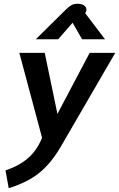

<svg xmlns="http://www.w3.org/2000/svg" viewBox="-20 -764 628 1013"><path d="M9 135Q79 112 126.5 71.5Q174 31 202 -37L82 -485H216L283 -163L453 -485H588L303 6Q251 96 188.5 147Q126 198 26 229ZM328 -714Q346 -731 358 -737.5Q370 -744 389 -744Q412 -744 424 -735Q436 -726 436 -713Q436 -706 433 -700L429 -695L534 -557H413L363 -644L287 -557H169Z"/></svg>

Font: Niramit SemiBold
Style: Italic
Weight: 600
Italic angle: -10°
Designer: Katatrad Aksorn Co.,Ltd.
Foundry: Cadson Demak Co.,Ltd.
Version: Version 1.001; ttfautohint (v1.6)